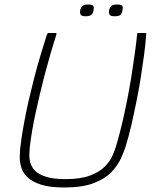

<svg xmlns="http://www.w3.org/2000/svg" viewBox="-20 -819 673 850"><path d="M264 11Q201 11 162 -1.5Q123 -14 102 -34Q81 -54 74 -78.5Q67 -103 67.5 -126Q68 -149 70 -167Q75 -211 84.5 -263.5Q94 -316 106 -370Q118 -421 131 -472.5Q144 -524 159 -573Q174 -622 187 -664Q188 -666 190 -669.5Q192 -673 193 -673Q202 -673 209.5 -673Q217 -673 226 -673Q229 -673 229.5 -672Q230 -671 230 -667Q217 -627 203.5 -580.5Q190 -534 177 -485Q156 -403 138 -320.5Q120 -238 112 -169Q111 -156 110 -138Q109 -120 114 -100Q119 -80 135 -63.5Q151 -47 183.5 -36.5Q216 -26 270 -26Q337 -26 379 -42Q421 -58 444 -81.5Q467 -105 477.5 -129Q488 -153 493 -169Q513 -236 530.5 -316Q548 -396 561 -476Q569 -529 576 -577Q583 -625 587 -667Q587 -671 588.5 -672Q590 -673 592 -673Q601 -673 608.5 -673Q616 -673 625 -673Q627 -673 627.5 -669.5Q628 -666 627 -664Q624 -622 617.5 -573.5Q611 -525 603 -474.5Q595 -424 585 -375Q574 -319 561.5 -265Q549 -211 535 -167Q528 -145 514 -115Q500 -85 472 -56Q444 -27 394 -8Q344 11 264 11ZM394 -773Q392 -760 384.5 -753.5Q377 -747 359 -747Q342 -747 337.5 -753.5Q333 -760 335 -773Q338 -787 345.5 -793Q353 -799 370 -799Q388 -799 392.5 -793Q397 -787 394 -773ZM522 -773Q520 -760 513.5 -753.5Q507 -747 487 -747Q470 -747 465.5 -753.5Q461 -760 463 -773Q466 -787 473.5 -793Q481 -799 498 -799Q518 -799 521.5 -793Q525 -787 522 -773Z"/></svg>

Font: Glory ExtraLight
Style: Italic
Weight: 250
Italic angle: -12°
Version: Version 1.011